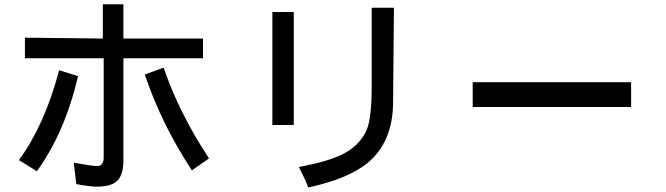

<svg xmlns="http://www.w3.org/2000/svg" viewBox="-20 -793 3040 876"><path d="M906.2 -527.3H543V-62.5Q543 3.9 515.6 31.2Q488.3 58.6 421.9 58.6Q390.6 58.6 328.1 46.9L316.4 -50.8Q402.3 -35.2 421.9 -35.2Q453.1 -35.2 453.1 -74.2V-527.3H93.8V-621.1L449.2 -617.2V-773.4H543V-617.2H906.2ZM933.6 -70.3 855.5 -15.6Q714.8 -230.5 640.6 -453.1L726.6 -484.4Q796.9 -277.3 933.6 -70.3ZM335.9 -445.3Q277.3 -191.4 148.4 -11.7L66.4 -62.5Q183.6 -222.7 250 -472.7Z M1777.3 -757.8 1773.4 -328.1Q1773.4 -171.9 1687.5 -78.1Q1601.6 15.6 1386.7 62.5Q1375 31.2 1343.8 -31.2Q1492.2 -58.6 1558.6 -97.7Q1625 -136.7 1652.3 -199.2Q1675.8 -250 1675.8 -398.4V-757.8ZM1320.3 -222.7H1222.7V-738.3H1320.3Z M2859.4 -304.7H2136.7V-418H2859.4Z"/></svg>

Font: WenQuanYi Micro Hei Mono
Style: Regular
Weight: 400
Foundry: Ascender Corporation
Version: Version 0.2.0-beta